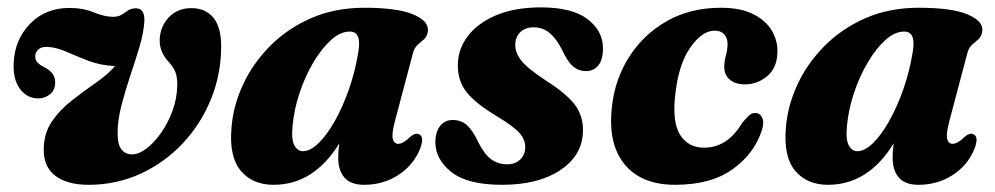

<svg xmlns="http://www.w3.org/2000/svg" viewBox="-20 -489 2696 520"><path d="M579 -364Q579 -288 551.2 -220Q523.5 -152 474.2 -100Q425 -48 360 -18.2Q295 11.5 220 11.5Q162 11.5 130 -12.8Q98 -37 98.5 -84Q98.5 -127.5 120.2 -159.5Q142 -191.5 174 -216.5Q206 -241.5 238.2 -263.8Q270.5 -286 291.5 -310Q251.5 -312 219 -324.5Q186.5 -337 159.5 -349Q132.5 -361 108 -362Q92 -362.5 84 -355.2Q76 -348 75.5 -337.5Q74 -320 98 -308Q130.5 -292.5 129.5 -265Q129 -245 115.5 -233.8Q102 -222.5 84 -222.5Q53.5 -222.5 34.2 -248Q15 -273.5 17 -318.5Q20 -382.5 61.8 -425Q103.5 -467.5 168 -467.5Q205 -467.5 234 -455.5Q263 -443.5 286 -443.5Q300.5 -443.5 309.5 -449.2Q318.5 -455 327 -460.8Q335.5 -466.5 348.5 -466.5Q372.5 -466 371 -431Q369 -400 357.8 -362.2Q346.5 -324.5 332.8 -283.8Q319 -243 308.8 -203.2Q298.5 -163.5 298.5 -128Q298.5 -97.5 309 -84.2Q319.5 -71 337 -71Q355 -70.5 376 -86.2Q397 -102 416 -128.8Q435 -155.5 447.2 -189Q459.5 -222.5 460 -257.5Q460.5 -280 455 -293.8Q449.5 -307.5 438 -320Q411.5 -348 412.5 -381.5Q413.5 -416.5 437 -441.8Q460.5 -467 498.5 -467Q536.5 -467 557.8 -441.2Q579 -415.5 579 -364Z M1049.5 -160.5Q1040.5 -127 1043.8 -113.2Q1047 -99.5 1058.5 -99.5Q1072 -99.5 1092.5 -119.5Q1104.5 -129.5 1113.5 -126Q1131.5 -120 1116.5 -83Q1098 -40 1057.5 -14.2Q1017 11.5 966 11.5Q930 11.5 913 -8Q896 -27.5 896 -62Q896 -80 899 -101Q830 11.5 721 11.5Q663.5 11.5 631.8 -27Q600 -65.5 607 -143.5Q611.5 -202 638 -259.5Q664.5 -317 711.2 -364.2Q758 -411.5 822.5 -439.8Q887 -468 967 -468Q1056.5 -468 1099 -450Q1141.5 -432 1139 -405.5Q1137 -390.5 1129 -383.2Q1121 -376 1112 -368.5Q1103 -361 1098.5 -345.5ZM772.5 -149.5Q768.5 -111 777.2 -95.2Q786 -79.5 800.5 -79.5Q820.5 -79.5 843 -101.5Q865.5 -123.5 886.8 -161.2Q908 -199 925 -247.2Q942 -295.5 950.5 -348.5Q960 -403.5 927.5 -403.5Q901.5 -403.5 876 -380.2Q850.5 -357 828.2 -319.2Q806 -281.5 791.2 -237Q776.5 -192.5 772.5 -149.5Z M1353.5 -44Q1376 -44 1389.2 -57.2Q1402.5 -70.5 1402.5 -90.5Q1402.5 -111 1387 -128.8Q1371.5 -146.5 1324.5 -175Q1267.5 -209 1243.2 -240Q1219 -271 1220 -315.5Q1221 -357.5 1247.8 -392.2Q1274.5 -427 1324.5 -448Q1374.5 -469 1445.5 -469Q1529 -469 1570.8 -437.5Q1612.5 -406 1613 -359.5Q1613.5 -328.5 1601 -312.5Q1588.5 -296.5 1567.5 -296.5Q1547 -296.5 1532 -309.2Q1517 -322 1501.5 -355.5Q1486.5 -385 1468.2 -400Q1450 -415 1425.5 -415Q1402.5 -415 1389 -401.8Q1375.5 -388.5 1375.5 -366.5Q1375.5 -346 1391.8 -325Q1408 -304 1457.5 -271.5Q1520 -231.5 1540.8 -199.8Q1561.5 -168 1558.5 -127.5Q1555 -66 1496 -27.2Q1437 11.5 1339.5 11.5Q1246 11.5 1202.5 -23Q1159 -57.5 1159 -104.5Q1159.5 -132 1172 -148Q1184.5 -164 1206 -164Q1230 -164 1246 -148.8Q1262 -133.5 1276 -102.5Q1293 -69.5 1311.5 -56.8Q1330 -44 1353.5 -44Z M1915.5 -406Q1882 -406 1850.2 -361.2Q1818.5 -316.5 1809.5 -238Q1799.5 -161 1821.2 -125Q1843 -89 1887 -89Q1950 -89 1990 -156Q2000.5 -168.5 2008 -175.8Q2015.5 -183 2026 -183Q2037.5 -183 2044 -170.8Q2050.5 -158.5 2043 -135Q2022.5 -72.5 1964 -30.5Q1905.5 11.5 1808 11.5Q1717 11.5 1671.2 -44.5Q1625.5 -100.5 1637.5 -201.5Q1645.5 -274.5 1684 -335Q1722.5 -395.5 1786 -431.8Q1849.5 -468 1932.5 -468Q1986 -468 2020.5 -450.5Q2055 -433 2071 -405Q2087 -377 2085.5 -345.5Q2084 -304.5 2057.5 -282.5Q2031 -260.5 1997.5 -260.5Q1971 -260.5 1956 -273.8Q1941 -287 1941.5 -309Q1942 -325.5 1946 -339Q1950 -352.5 1950.5 -370Q1950.5 -386 1941.5 -396Q1932.5 -406 1915.5 -406Z M2551 -160.5Q2542 -127 2545.2 -113.2Q2548.5 -99.5 2560 -99.5Q2573.5 -99.5 2594 -119.5Q2606 -129.5 2615 -126Q2633 -120 2618 -83Q2599.5 -40 2559 -14.2Q2518.5 11.5 2467.5 11.5Q2431.5 11.5 2414.5 -8Q2397.5 -27.5 2397.5 -62Q2397.5 -80 2400.5 -101Q2331.5 11.5 2222.5 11.5Q2165 11.5 2133.2 -27Q2101.5 -65.5 2108.5 -143.5Q2113 -202 2139.5 -259.5Q2166 -317 2212.8 -364.2Q2259.5 -411.5 2324 -439.8Q2388.5 -468 2468.5 -468Q2558 -468 2600.5 -450Q2643 -432 2640.5 -405.5Q2638.5 -390.5 2630.5 -383.2Q2622.5 -376 2613.5 -368.5Q2604.5 -361 2600 -345.5ZM2274 -149.5Q2270 -111 2278.8 -95.2Q2287.5 -79.5 2302 -79.5Q2322 -79.5 2344.5 -101.5Q2367 -123.5 2388.2 -161.2Q2409.5 -199 2426.5 -247.2Q2443.5 -295.5 2452 -348.5Q2461.5 -403.5 2429 -403.5Q2403 -403.5 2377.5 -380.2Q2352 -357 2329.8 -319.2Q2307.5 -281.5 2292.8 -237Q2278 -192.5 2274 -149.5Z"/></svg>

Font: Fraunces 72pt S050
Style: Bold Italic
Weight: 700
Italic angle: -16°
Version: Version 1.000; ttfautohint (v1.8.3)